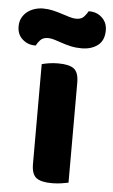

<svg xmlns="http://www.w3.org/2000/svg" viewBox="-99 -744 462 788"><g transform="rotate(5 132.0 -350.0)"><path d="M145 8Q100 8 80.5 -7Q61 -22 61 -64V-475Q71 -478 89 -481Q107 -484 129 -484Q174 -484 193.5 -469Q213 -454 213 -412V0Q203 2 185 5Q167 8 145 8ZM47 -703Q68 -703 87.5 -698.5Q107 -694 125 -688Q143 -682 158.5 -677.5Q174 -673 186 -673Q207 -673 218 -685.5Q229 -698 234 -708H239Q268 -708 289.5 -688Q311 -668 311 -636Q311 -594 284.5 -574Q258 -554 218 -554Q194 -554 174 -558.5Q154 -563 136.5 -569Q119 -575 104.5 -579.5Q90 -584 78 -584Q57 -584 46 -572Q35 -560 30 -549H26Q-3 -549 -25 -568.5Q-47 -588 -47 -621Q-47 -642 -38.5 -657.5Q-30 -673 -16.5 -683Q-3 -693 13.5 -698Q30 -703 47 -703Z"/></g></svg>

Font: Baloo Thambi 2
Style: Bold
Weight: 700
Designer: Aadarsh Rajan and Ek Type
Foundry: Ek Type
Version: Version 1.640;hotconv 1.0.111;makeotfexe 2.5.65597; ttfautoh